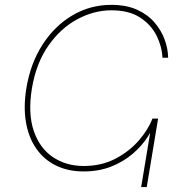

<svg xmlns="http://www.w3.org/2000/svg" viewBox="-20 -755 731 775"><path d="M317.9 -63Q253.9 -63 205.3 -87.2Q156.7 -111.3 126 -155.8Q95.2 -200.2 84.7 -262Q74.2 -323.7 86.4 -398.9Q103 -499.5 151.9 -575.2Q200.7 -650.9 272.5 -693.1Q344.2 -735.4 429.2 -735.4Q489.3 -735.4 532.5 -716.1Q575.7 -696.8 603.3 -664.8Q630.9 -632.8 644.5 -595.5Q658.2 -558.1 658.7 -522H635.7Q633.8 -566.9 612.1 -610.8Q590.3 -654.8 545.7 -684.1Q501 -713.4 429.7 -713.4Q358.9 -713.4 291.5 -677Q224.1 -640.6 175 -570.3Q126 -500 108.9 -398.9Q92.3 -296.9 116.2 -226.8Q140.1 -156.7 193.6 -120.8Q247.1 -85 317.9 -85Q389.6 -85 446 -114.5Q502.4 -144 540.8 -188.5Q579.1 -232.9 595.2 -276.4H610.4Q600.6 -240.7 576.7 -203.4Q552.7 -166 515.4 -134Q478 -102.1 428.5 -82.5Q378.9 -63 317.9 -63ZM549.8 0 595.7 -276.4H618.2L572.3 0Z"/></svg>

Font: Inter 18pt Thin
Style: Italic
Weight: 250
Italic angle: -9.3988°
Version: Version 4.001;git-66647c0bb